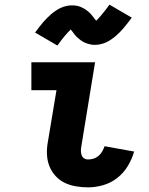

<svg xmlns="http://www.w3.org/2000/svg" viewBox="-20 -798 640 826"><path d="M359 8Q332 8 306 3.5Q280 -1 257.5 -12Q235 -23 218 -42Q201 -61 192 -84.5Q183 -108 182 -135Q181 -162 186 -188L223 -410H115V-530H389L330 -169Q328 -159 328 -149.5Q328 -140 331 -131Q334 -122 341.5 -117Q349 -112 359 -112Q371 -112 382.5 -115.5Q394 -119 404 -127.5Q414 -136 420 -147Q426 -158 430 -169L557 -146Q548 -114 530 -84Q512 -54 484.5 -32.5Q457 -11 424 -1.5Q391 8 359 8ZM227 -602 131 -658Q141 -671 149.5 -682.5Q158 -694 166.5 -703.5Q175 -713 183 -721Q191 -729 199 -736Q207 -743 218.5 -751Q230 -759 241 -764Q252 -769 264.5 -772Q277 -775 289 -775Q294 -775 300 -774.5Q306 -774 311.5 -773Q317 -772 322.5 -770Q328 -768 333 -765.5Q338 -763 342.5 -760.5Q347 -758 351 -755Q355 -752 360 -748Q365 -744 368.5 -740Q372 -736 375.5 -732Q379 -728 381.5 -724.5Q384 -721 387 -717Q390 -713 394 -709Q401 -716 406 -721.5Q411 -727 418 -735.5Q425 -744 433.5 -754.5Q442 -765 451 -778L547 -722Q537 -709 528.5 -698Q520 -687 511.5 -677Q503 -667 495 -659Q487 -651 479 -644Q471 -637 459.5 -629Q448 -621 437 -616Q426 -611 413.5 -608Q401 -605 389 -605Q383 -605 377.5 -605.5Q372 -606 366.5 -607.5Q361 -609 355.5 -610.5Q350 -612 345 -614.5Q340 -617 335.5 -619.5Q331 -622 327 -625Q323 -628 318 -632.5Q313 -637 309 -640.5Q305 -644 302 -648Q299 -652 296.5 -655.5Q294 -659 290.5 -663.5Q287 -668 284 -671Q277 -664 272 -658.5Q267 -653 260 -645Q253 -637 244.5 -626Q236 -615 227 -602Z"/></svg>

Font: Iosevka Curly Heavy Extended
Style: Italic
Weight: 900
Width: 7
Italic angle: -9°
Monospace: yes
Designer: Belleve Invis
Foundry: Belleve Invis
Version: Version 11.1.0; ttfautohint (v1.8.3)